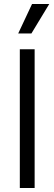

<svg xmlns="http://www.w3.org/2000/svg" viewBox="-20 -939 272 959"><path d="M79 0V-693H153V0ZM137 -772H71L140 -919H226Z"/></svg>

Font: Bricolage Grotesque 24pt Light
Style: Regular
Weight: 300
Designer: Mathieu Triay
Foundry: Atelier Triay
Version: Version 1.001;gftools[0.9.33.dev8+g029e19f]